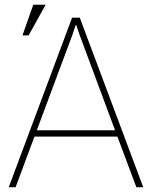

<svg xmlns="http://www.w3.org/2000/svg" viewBox="-20 -785 637 805"><path d="M134.3 -238.8H462.4L313.5 -639.2L299.8 -679.2H296.9L283.7 -639.2ZM472.2 -212.4H124.5L45.4 0H16.6L282.2 -710.9H314.5L580.6 0H551.8ZM119.6 -765.1H171.4L100.1 -636.7H74.2Z"/></svg>

Font: Roboto-Thin
Style: Regular
Weight: 250
Designer: Google
Version: Version 1.100141; 2013; ttfautohint (v0.94.14-c901) -l 8 -r 